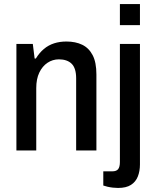

<svg xmlns="http://www.w3.org/2000/svg" viewBox="-20 -743 769 948"><path d="M61 0V-526H142L151 -454H157Q174 -482 196.5 -501Q219 -520 247 -529Q275 -538 308 -538Q353 -538 386 -522Q419 -506 437.5 -470.5Q456 -435 456 -375V0H356V-356Q356 -381 350.5 -399Q345 -417 334 -428Q323 -439 307 -444.5Q291 -450 271 -450Q240 -450 214.5 -433Q189 -416 174 -384.5Q159 -353 159 -308V0ZM572 -619V-723H671V-619ZM563 185Q551 185 537.5 183.5Q524 182 511 179Q498 176 490 173V103H534Q555 103 563.5 92Q572 81 572 57V-526H671V69Q671 102 660.5 128.5Q650 155 626.5 170Q603 185 563 185Z"/></svg>

Font: Archivo SemiCondensed Medium
Style: Regular
Weight: 500
Width: 4
Designer: Hector Gatti
Foundry: Omnibus-Type
Version: Version 2.001